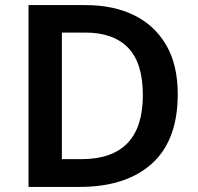

<svg xmlns="http://www.w3.org/2000/svg" viewBox="-20 -734 777 754"><path d="M678 -364Q678 -183 576.5 -91.5Q475 0 293 0H92V-714H315Q426 -714 507 -674Q588 -634 633 -556.5Q678 -479 678 -364ZM541 -360Q541 -487 483 -546.5Q425 -606 316 -606H223V-109H299Q541 -109 541 -360Z"/></svg>

Font: Noto Sans Adlam Unjoined SemiBold
Style: Regular
Weight: 600
Version: Version 3.001